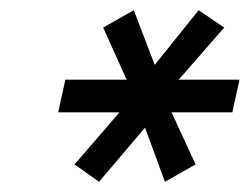

<svg xmlns="http://www.w3.org/2000/svg" viewBox="-20 -738 489 376"><path d="M174 -382 126 -416 214 -518H94L108 -582H228L182 -684L242 -718L283 -611L369 -718L419 -684L330 -582H449L435 -518H316L363 -416L303 -382L264 -488Z"/></svg>

Font: Geist
Style: Italic
Weight: 400
Italic angle: -12°
Designer: Basement.studio, Andrés Briganti, Mateo Zaragoza
Foundry: Basement.studio, Vercel, Andrés Briganti, Guido Ferreyra, Mateo Zaragoza
Version: Version 1.500